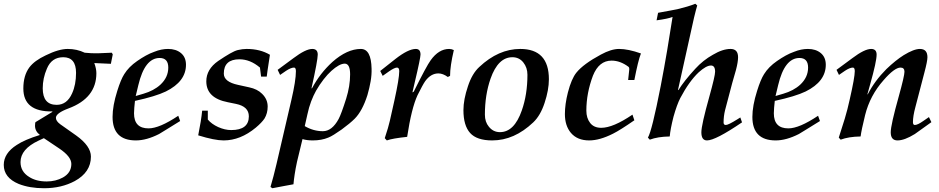

<svg xmlns="http://www.w3.org/2000/svg" viewBox="-70 -729 4989 1020"><path d="M529 -440 519 -390 431 -394Q442 -364 442 -340Q442 -208 294 -153Q227 -128 227 -103Q227 -86 250 -69L335 -9Q413 47 413 103Q413 186 327 233Q256 271 164 271Q87 271 29 248Q-50 215 -50 147Q-50 85 19 41Q61 13 142 -12Q116 -32 116 -61Q116 -80 120 -81L209 -135L207 -137Q54 -135 54 -259Q54 -328 86 -371Q113 -407 173 -435Q242 -469 290 -469Q338 -469 380 -449Q416 -445 453 -446L524 -449ZM334 -342Q334 -425 266 -425Q204 -425 179 -364Q157 -313 157 -260Q157 -172 231 -172Q286 -172 313 -233Q334 -279 334 -342ZM309 142Q309 103 245 60L163 5L135 18Q39 63 39 132Q39 183 85 211Q122 235 178 235Q226 235 264 214Q309 189 309 142Z M918 -385Q918 -296 811 -243Q757 -217 647 -193Q645 -174 643.5 -157.5Q642 -141 642 -127Q642 -47 719 -47Q777 -47 877 -114L887 -86Q839 -56 811 -39Q783 -22 775 -17Q708 17 652 17Q528 17 528 -108Q528 -167 553 -246Q572 -307 590 -335Q614 -374 659 -405Q682 -421 704.5 -433.5Q727 -446 750 -454Q787 -469 823 -469Q865 -469 891.5 -447Q918 -425 918 -385ZM824 -370Q824 -421 778 -421Q699 -421 665 -277L651 -219L692 -231Q747 -247 782 -279Q824 -318 824 -370Z M1364 -438Q1356 -385 1351.5 -356Q1347 -327 1347 -322H1317L1311 -370Q1259 -414 1202 -414Q1119 -414 1119 -338Q1119 -294 1195 -278L1254 -265Q1297 -256 1322 -231Q1352 -202 1352 -163Q1352 -127 1335 -99Q1321 -78 1289 -51Q1207 17 1118 17Q1070 17 983 -10Q999 -89 1004 -141H1034V-94Q1054 -70 1089 -54Q1125 -38 1158 -38Q1252 -38 1252 -111Q1252 -163 1184 -177L1140 -186Q1026 -208 1026 -297Q1026 -361 1089 -405Q1126 -430 1151.5 -444.5Q1177 -459 1193 -463Q1218 -469 1240 -469Q1312 -469 1364 -438Z M1904 -364Q1905 -332 1899 -297Q1893 -262 1882 -224Q1855 -139 1814 -98Q1790 -74 1745 -41Q1722 -25 1704.5 -14Q1687 -3 1674 2Q1638 17 1592 17Q1561 17 1537 10Q1526 55 1519 84.5Q1512 114 1508 130Q1500 167 1495.5 197Q1491 227 1489 250Q1468 254 1440 259Q1412 264 1377 271L1367 264Q1375 237 1383 206.5Q1391 176 1399 142L1478 -198Q1502 -301 1502 -351Q1502 -370 1492 -370Q1476 -370 1450 -353L1418 -331L1405 -358L1489 -420Q1554 -469 1589 -469Q1618 -469 1618 -439Q1618 -409 1585 -261L1587 -259Q1630 -340 1696 -400Q1774 -469 1847 -469Q1902 -469 1904 -364ZM1790 -334Q1790 -390 1762 -391Q1747 -391 1729 -381Q1711 -371 1690.5 -352.5Q1670 -334 1649 -307Q1628 -280 1609 -247Q1595 -222 1583 -190.5Q1571 -159 1563 -121L1549 -59Q1595 -32 1645 -32Q1694 -32 1729 -97Q1743 -123 1769 -205Q1790 -272 1790 -334Z M2341 -463Q2331 -420 2326 -386Q2321 -352 2321 -326L2309 -320Q2283 -339 2259 -339Q2219 -339 2189 -298Q2182 -288 2172 -269.5Q2162 -251 2148 -223Q2116 -154 2093 -2Q2016 6 1985 17L1974 5Q1994 -55 2001 -87L2025 -194Q2051 -312 2051 -351Q2051 -370 2039 -370Q2026 -370 1997 -350L1963 -326L1950 -352L2031 -416Q2099 -469 2139 -469Q2164 -469 2164 -439Q2164 -431 2156.5 -394Q2149 -357 2133 -290L2121 -238L2128 -242Q2196 -379 2218 -409Q2261 -469 2316 -469Q2329 -469 2341 -463Z M2846 -308Q2846 -251 2823 -182Q2801 -115 2763 -79Q2662 17 2545 17Q2463 17 2427.5 -22.5Q2392 -62 2392 -144Q2392 -200 2416 -271Q2438 -338 2476 -373Q2578 -469 2694 -469Q2846 -469 2846 -308ZM2732 -332Q2732 -370 2710 -397.5Q2688 -425 2652 -425Q2576 -425 2536 -311Q2506 -225 2506 -120Q2506 -81 2527 -56Q2550 -27 2586 -27Q2662 -27 2702 -142Q2732 -227 2732 -332Z M3335 -445Q3327 -425 3318.5 -390Q3310 -355 3300 -304H3267L3273 -360Q3274 -369 3269 -374Q3225 -407 3179 -407Q3112 -407 3080 -327Q3045 -234 3045 -141Q3045 -102 3065 -76Q3085 -50 3124 -50Q3187 -50 3290 -120L3300 -90Q3225 -38 3187 -19Q3116 17 3060 17Q2997 17 2963 -23Q2931 -61 2931 -123Q2931 -175 2947 -238Q2966 -311 2992 -343Q3029 -389 3122 -439Q3177 -469 3219 -469Q3267 -469 3335 -445Z M3872 -79Q3731 17 3686 17Q3656 17 3656 -26Q3656 -65 3699 -218Q3729 -326 3729 -348Q3729 -381 3707 -381Q3682 -381 3642 -345Q3591 -297 3544 -208Q3526 -173 3508 -109Q3491 -42 3488 -4Q3424 -3 3382 13L3372 2Q3393 -32 3440 -272Q3459 -371 3474.5 -462.5Q3490 -554 3503 -639Q3478 -629 3418 -621L3426 -661Q3466 -668 3491.5 -673Q3517 -678 3528 -680Q3557 -687 3580.5 -694Q3604 -701 3624 -709L3634 -700Q3631 -689 3626.5 -673Q3622 -657 3617 -635L3532 -252L3534 -250Q3564 -299 3624 -364Q3665 -409 3717 -438Q3769 -469 3811 -469Q3851 -469 3851 -425Q3851 -400 3840 -358Q3835 -341 3830 -323Q3825 -305 3820 -288L3782 -144Q3774 -112 3774 -78Q3774 -65 3786 -65Q3799 -65 3847 -95L3863 -105Z M4317 -385Q4317 -296 4210 -243Q4156 -217 4046 -193Q4044 -174 4042.5 -157.5Q4041 -141 4041 -127Q4041 -47 4118 -47Q4176 -47 4276 -114L4286 -86Q4238 -56 4210 -39Q4182 -22 4174 -17Q4107 17 4051 17Q3927 17 3927 -108Q3927 -167 3952 -246Q3971 -307 3989 -335Q4013 -374 4058 -405Q4081 -421 4103.5 -433.5Q4126 -446 4149 -454Q4186 -469 4222 -469Q4264 -469 4290.5 -447Q4317 -425 4317 -385ZM4223 -370Q4223 -421 4177 -421Q4098 -421 4064 -277L4050 -219L4091 -231Q4146 -247 4181 -279Q4223 -318 4223 -370Z M4878 -80Q4856 -64 4834 -48.5Q4812 -33 4790 -17Q4735 17 4698 17Q4662 17 4662 -26Q4662 -65 4705 -218Q4735 -326 4735 -348Q4735 -370 4714 -370Q4682 -370 4624 -303Q4552 -222 4526 -118Q4506 -37 4502 -4Q4438 -3 4396 13L4386 2Q4403 -49 4418 -99Q4433 -149 4444 -200Q4471 -318 4471 -351Q4471 -370 4461 -370Q4445 -370 4419 -353L4387 -331L4374 -358L4458 -420Q4523 -469 4558 -469Q4587 -469 4587 -439Q4587 -402 4553 -282L4538 -228H4540Q4577 -300 4639 -362Q4688 -409 4731 -436Q4785 -469 4817 -469Q4857 -469 4857 -425Q4857 -404 4841 -344L4793 -160Q4780 -112 4780 -80Q4780 -65 4790 -65Q4805 -65 4836 -87L4865 -107Z"/></svg>

Font: GFS Didot
Style: Bold Italic
Weight: 700
Italic angle: -12°
Designer: Designed by Takis Katsoulidis and George D. Matthiopoulos.
Foundry: Designed by Takis Katsoulidis and George D. Matthiopoulos.
Version: Version 1.0